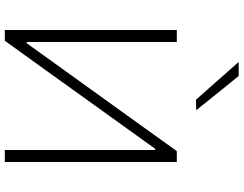

<svg xmlns="http://www.w3.org/2000/svg" viewBox="-127 -883 1010 796"><g transform="rotate(90 378.0 -485.0)"><path d="M104.5 0V-713H154V-90.5H159L335.5 -336Q400 -425.5 467.8 -519.8Q535.5 -614 606.5 -713H651.5V0H602V-623.5H597L421 -378.5Q341 -267 275 -175Q208.5 -83 149 0ZM393.5 -792.5Q354.5 -836 315.8 -880Q277 -924 237 -969.5H295Q330 -926 366 -882Q401.5 -837.5 437 -793.5Z"/></g></svg>

Font: Heraclito ExtraLight
Style: Regular
Weight: 200
Designer: Kostas Bartsokas (font) & Cristiano Sobral (main changes)
Foundry: Kostas Bartsokas (font) & Cristiano Sobral (main changes)
Version: Version 1.00;July 8, 2020;FontCreator 13.0.0.2655 64-bit